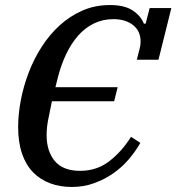

<svg xmlns="http://www.w3.org/2000/svg" viewBox="-20 -730 700 762"><path d="M265 12Q218 12 179 -2.5Q140 -17 111.5 -46Q83 -75 67.5 -120Q52 -165 52 -226Q52 -276 62.5 -331.5Q73 -387 93.5 -441Q114 -495 145 -543.5Q176 -592 216.5 -629Q257 -666 307 -688Q357 -710 417 -710Q474 -710 506.5 -688.5Q539 -667 551 -636H558L574 -698H660L609 -493H523L534 -536Q536 -543 537 -550.5Q538 -558 538 -565Q538 -607 508 -630.5Q478 -654 430 -654Q388 -654 353 -637Q318 -620 290.5 -589Q263 -558 242.5 -515Q222 -472 209 -420L200 -384H447L433 -328H186Q177 -286 171 -254Q165 -222 165 -194Q165 -130 197.5 -91Q230 -52 298 -52Q364 -52 413.5 -90Q463 -128 500 -187L537 -163Q519 -131 492.5 -99.5Q466 -68 431.5 -43.5Q397 -19 355 -3.5Q313 12 265 12Z"/></svg>

Font: IBM Plex Serif Medm
Style: Italic
Weight: 500
Italic angle: -14°
Designer: Mike Abbink, Paul van der Laan, Pieter van Rosmalen
Foundry: Bold Monday
Version: Version 3.001